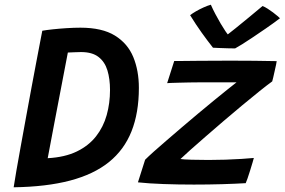

<svg xmlns="http://www.w3.org/2000/svg" viewBox="-20 -780 1208 815"><path d="M38 15Q41.5 -9.5 49.5 -55Q57.5 -100.5 68 -158.8Q78.5 -217 90.2 -280.5Q102 -344 113.2 -405.5Q124.5 -467 134.5 -518.8Q144.5 -570.5 151 -605.2Q157.5 -640 159.5 -649.5Q176 -652.5 203.8 -655.5Q231.5 -658.5 262.8 -660.5Q294 -662.5 321.5 -662.5Q413.5 -662.5 467.8 -629Q522 -595.5 545.8 -537.8Q569.5 -480 569.5 -407Q569.5 -301 538.2 -222.5Q507 -144 442.5 -92Q378 -40 277.5 -13.5Q177 13 38 15ZM182.5 -108.5Q255.5 -112.5 306 -137Q356.5 -161.5 387.8 -201.5Q419 -241.5 433 -291.8Q447 -342 447 -398Q447 -445 436 -481.2Q425 -517.5 398.2 -538.2Q371.5 -559 324 -559Q313 -559 296 -558.2Q279 -557.5 268 -557Q254 -483.5 239.2 -406.5Q224.5 -329.5 210 -254Q195.5 -178.5 182.5 -108.5ZM1023 -2.5Q981.5 0 923 1.8Q864.5 3.5 803 3.5Q736.5 3.5 673.5 1.2Q610.5 -1 565.5 -6L596 -102Q609.5 -115.5 633.2 -136.8Q657 -158 687.5 -184.2Q718 -210.5 752.2 -239.8Q786.5 -269 820.8 -297.8Q855 -326.5 886.5 -352.2Q918 -378 943.2 -398.2Q968.5 -418.5 984 -430.5Q976.5 -430.5 959.5 -430.5Q942.5 -430.5 920.2 -430.5Q898 -430.5 874.2 -430.5Q850.5 -430.5 830 -430.5Q807 -430.5 783.5 -430Q760 -429.5 739.8 -429Q719.5 -428.5 706 -428Q692.5 -427.5 689.5 -427L719.5 -521Q732.5 -521 757.8 -521.2Q783 -521.5 816 -521.8Q849 -522 886 -522.2Q923 -522.5 960 -522.5Q1007.5 -522.5 1059.5 -522Q1111.5 -521.5 1154.5 -520.5Q1154.5 -517.5 1152 -506Q1149.5 -494.5 1146.2 -479.8Q1143 -465 1140 -452.2Q1137 -439.5 1135.5 -434.5Q1114 -419 1081 -392.5Q1048 -366 1008.5 -333.2Q969 -300.5 928.8 -266Q888.5 -231.5 851.8 -199.5Q815 -167.5 787.2 -142.8Q759.5 -118 746 -105Q758.5 -103 793.2 -102Q828 -101 865 -101Q900.5 -101 937.2 -102.2Q974 -103.5 1005.8 -105.5Q1037.5 -107.5 1057.5 -109.5Q1056.5 -105 1052 -90Q1047.5 -75 1041.8 -56.5Q1036 -38 1030.8 -22.8Q1025.5 -7.5 1023 -2.5ZM1094.5 -754.5Q1104.5 -750.5 1116.2 -743Q1128 -735.5 1139 -727.2Q1150 -719 1158 -712Q1166 -705 1168.5 -702.5Q1138 -679.5 1108.2 -659Q1078.5 -638.5 1053 -621.5Q1027.5 -604.5 1008 -592.2Q988.5 -580 978 -574.5Q964.5 -574.5 946.5 -575Q928.5 -575.5 911.8 -576.2Q895 -577 884 -577.5Q860 -608 836 -641.5Q812 -675 787 -715.5Q796.5 -723 811.5 -731.8Q826.5 -740.5 843.5 -748.2Q860.5 -756 875 -760Q883.5 -740.5 894.5 -719.8Q905.5 -699 916.5 -680.2Q927.5 -661.5 936.5 -648.2Q945.5 -635 950 -630.5H942.5Q954.5 -639.5 980.5 -660.5Q1006.5 -681.5 1037.2 -706.8Q1068 -732 1094.5 -754.5Z"/></svg>

Font: Grandstander Thin Medium
Style: Italic
Weight: 500
Italic angle: -15°
Version: Version 1.200